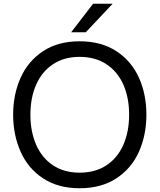

<svg xmlns="http://www.w3.org/2000/svg" viewBox="-20 -993 851 1023"><path d="M50 -382Q50 -489 89.5 -578Q129 -667 209 -720Q289 -773 404 -773Q520 -773 600.5 -720Q681 -667 720.5 -578.5Q760 -490 760 -382Q760 -274 720.5 -185Q681 -96 600.5 -43Q520 10 404 10Q289 10 209 -43Q129 -96 89.5 -185.5Q50 -275 50 -382ZM668 -382Q668 -472 637.5 -541.5Q607 -611 547.5 -650.5Q488 -690 404 -690Q321 -690 262 -650.5Q203 -611 172.5 -541.5Q142 -472 142 -382Q142 -292 172.5 -222Q203 -152 262 -112.5Q321 -73 404 -73Q488 -73 547.5 -112.5Q607 -152 637.5 -222Q668 -292 668 -382ZM437 -821H359L476 -973H580Z"/></svg>

Font: Open Sauce One
Style: Regular
Weight: 400
Designer: Alfredo Marco Pradil
Foundry: Creative Sauce Fz LLC
Version: Version 1.477